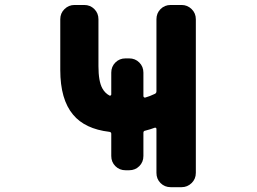

<svg xmlns="http://www.w3.org/2000/svg" viewBox="-20 -776 1040 776"><path d="M669.9 -19.5Q645.5 -19.5 628.9 -36.1Q612.3 -52.7 612.3 -77.1V-254.9Q612.3 -257.8 609.9 -259.3Q607.4 -260.7 605.5 -259.8Q586.9 -252.9 567.4 -248Q559.6 -247.1 559.6 -239.3V-145.5Q559.6 -121.1 543 -104.5Q526.4 -87.9 502 -87.9H487.3Q462.9 -87.9 446.3 -104.5Q429.7 -121.1 429.7 -145.5V-235.4Q429.7 -242.2 421.9 -243.2Q323.2 -254.9 275.4 -312.5Q223.6 -374 223.6 -493.2V-698.2Q223.6 -722.7 240.7 -739.3Q257.8 -755.9 281.2 -755.9H320.3Q344.7 -755.9 361.3 -739.3Q377.9 -722.7 377.9 -698.2V-508.8Q377.9 -447.3 393.6 -418.9Q404.3 -399.4 422.9 -389.6Q424.8 -388.7 427.2 -390.1Q429.7 -391.6 429.7 -394.5V-482.4Q429.7 -506.8 446.3 -523.4Q462.9 -540 487.3 -540H502Q526.4 -540 543 -523.4Q559.6 -506.8 559.6 -482.4V-387.7Q559.6 -384.8 562 -382.8Q564.5 -380.9 567.4 -381.8Q585 -386.7 605.5 -396.5Q612.3 -399.4 612.3 -407.2V-698.2Q612.3 -722.7 628.9 -739.3Q645.5 -755.9 669.9 -755.9H713.9Q737.3 -755.9 754.4 -739.3Q771.5 -722.7 771.5 -698.2V-77.1Q771.5 -52.7 754.4 -36.1Q737.3 -19.5 713.9 -19.5Z"/></svg>

Font: Rounded Mgen+ 1mn bold
Style: Bold
Weight: 700
Designer: [Source Han Sans]
Ryoko NISHIZUKA  (kana & ideographs); Paul D. Hunt (Latin, Greek & Cyrillic); Wenlong ZHANG  (bopomofo
Version: Version 1.059.20150602